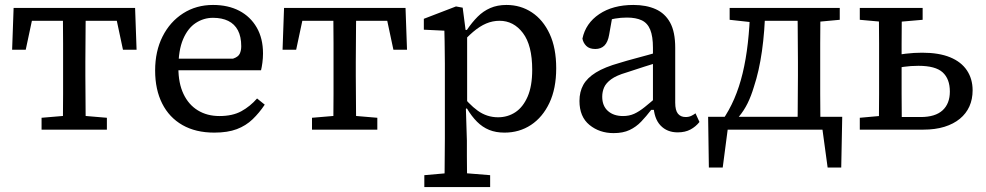

<svg xmlns="http://www.w3.org/2000/svg" viewBox="-20 -524 3984 776"><path d="M29 -323 35 -492H526L532 -323H477L444 -478L489 -440H71L117 -478L84 -323ZM148 0V-48L266 -58H294L412 -48V0ZM234 0Q234 -31 234.5 -68Q235 -105 235 -144.5Q235 -184 235 -218V-274Q235 -309 235 -348Q235 -387 234.5 -424.5Q234 -462 234 -492H327Q326 -462 326 -424.5Q326 -387 325.5 -348Q325 -309 325 -274V-218Q325 -184 325.5 -144.5Q326 -105 326 -68Q326 -31 327 0Z M846 12Q771 12 717.5 -18.5Q664 -49 635.5 -105.5Q607 -162 607 -239Q607 -317 637 -376.5Q667 -436 720 -470Q773 -504 841 -504Q902 -504 947 -480.5Q992 -457 1017.5 -413Q1043 -369 1043 -308Q1043 -289 1040.5 -270.5Q1038 -252 1035 -240H660V-287H922Q943 -294 949 -307Q955 -320 955 -337Q955 -376 941.5 -401.5Q928 -427 902.5 -439.5Q877 -452 841 -452Q803 -452 771 -431Q739 -410 720 -365.5Q701 -321 701 -249Q701 -188 721.5 -144.5Q742 -101 779.5 -78Q817 -55 867 -55Q920 -55 955.5 -74.5Q991 -94 1019 -126L1050 -101Q1028 -68 1001 -42Q974 -16 937 -2Q900 12 846 12Z M1122 -323 1128 -492H1619L1625 -323H1570L1537 -478L1582 -440H1164L1210 -478L1177 -323ZM1241 0V-48L1359 -58H1387L1505 -48V0ZM1327 0Q1327 -31 1327.5 -68Q1328 -105 1328 -144.5Q1328 -184 1328 -218V-274Q1328 -309 1328 -348Q1328 -387 1327.5 -424.5Q1327 -462 1327 -492H1420Q1419 -462 1419 -424.5Q1419 -387 1418.5 -348Q1418 -309 1418 -274V-218Q1418 -184 1418.5 -144.5Q1419 -105 1419 -68Q1419 -31 1420 0Z M1695 232V184L1809 174H1837L1961 184V232ZM1776 232Q1777 199 1777 166.5Q1777 134 1777.5 101.5Q1778 69 1778 36V-267Q1778 -293 1777.5 -315Q1777 -337 1777 -357.5Q1777 -378 1776 -400L1693 -404V-448L1823 -498L1850 -493L1862 -401L1868 -399V-87L1863 -84L1867 44Q1867 74 1867 106Q1867 138 1867.5 169Q1868 200 1868 232ZM2019 12Q1984 12 1957 1Q1930 -10 1908 -32Q1886 -54 1867 -86H1829L1834 -156Q1874 -103 1911 -76.5Q1948 -50 1993 -50Q2032 -50 2063 -70.5Q2094 -91 2112.5 -133.5Q2131 -176 2131 -242Q2131 -341 2093.5 -390.5Q2056 -440 1999 -440Q1971 -440 1945 -429Q1919 -418 1892 -395Q1865 -372 1833 -335L1829 -403H1867Q1888 -434 1910.5 -456.5Q1933 -479 1961.5 -491.5Q1990 -504 2027 -504Q2084 -504 2129.5 -474Q2175 -444 2201.5 -387Q2228 -330 2228 -248Q2228 -166 2200.5 -108Q2173 -50 2126 -19Q2079 12 2019 12Z M2460 14Q2403 14 2362.5 -19Q2322 -52 2322 -116Q2322 -153 2337.5 -181Q2353 -209 2388.5 -231Q2424 -253 2485 -270Q2514 -279 2542.5 -286.5Q2571 -294 2599.5 -302Q2628 -310 2656 -318V-277Q2620 -266 2584 -254.5Q2548 -243 2512 -231Q2471 -219 2450 -203.5Q2429 -188 2421.5 -170.5Q2414 -153 2414 -133Q2414 -96 2437 -75.5Q2460 -55 2498 -55Q2523 -55 2543 -64Q2563 -73 2586 -91.5Q2609 -110 2640 -137L2647 -80H2612Q2592 -54 2571.5 -32.5Q2551 -11 2524.5 1.5Q2498 14 2460 14ZM2719 11Q2676 11 2649.5 -17Q2623 -45 2621 -100L2619 -102V-331Q2619 -377 2608 -404Q2597 -431 2573.5 -442Q2550 -453 2514 -453Q2489 -453 2466 -449Q2443 -445 2418 -434L2458 -474L2442 -384Q2437 -354 2423 -340Q2409 -326 2386 -326Q2362 -326 2349.5 -338.5Q2337 -351 2334 -368Q2347 -430 2402 -467Q2457 -504 2540 -504Q2592 -504 2630 -487Q2668 -470 2688.5 -432.5Q2709 -395 2709 -331V-109Q2709 -78 2720 -64.5Q2731 -51 2751 -51Q2764 -51 2773.5 -55.5Q2783 -60 2791 -66L2807 -31Q2792 -12 2770.5 -0.5Q2749 11 2719 11Z M3344 0H2882L2926 -38L2901 153H2845L2842 -52H3384L3380 153H3325L3299 -38ZM3203 0Q3204 -31 3204 -68Q3204 -105 3204.5 -144.5Q3205 -184 3205 -218V-274Q3205 -309 3204.5 -348Q3204 -387 3204 -424.5Q3204 -462 3203 -492H3296Q3296 -462 3295.5 -424.5Q3295 -387 3295 -348Q3295 -309 3295 -274V-218Q3295 -184 3295 -144.5Q3295 -105 3295.5 -68Q3296 -31 3296 0ZM2929 -444V-492H3035V-434H3020ZM3250 -434V-492H3374V-444L3266 -434ZM2899 -37Q2927 -77 2947.5 -124.5Q2968 -172 2981.5 -228Q2995 -284 3002.5 -350Q3010 -416 3012 -492H3073Q3071 -398 3059.5 -317Q3048 -236 3027 -173Q3016 -136 3001.5 -106.5Q2987 -77 2966 -52V-12ZM3035 -440V-492H3233V-440Z M3595 0V-51H3701Q3760 -51 3789.5 -78Q3819 -105 3819 -154Q3819 -205 3790 -231.5Q3761 -258 3692 -258Q3661 -258 3633 -254Q3605 -250 3586 -245V-298Q3607 -303 3640.5 -307Q3674 -311 3707 -311Q3775 -311 3820 -292.5Q3865 -274 3888 -239.5Q3911 -205 3911 -159Q3911 -123 3898 -94Q3885 -65 3859.5 -44Q3834 -23 3797 -11.5Q3760 0 3711 0ZM3532 0Q3532 -31 3532.5 -68Q3533 -105 3533 -144.5Q3533 -184 3533 -218V-274Q3533 -309 3533 -348Q3533 -387 3532.5 -424.5Q3532 -462 3532 -492H3625Q3625 -462 3624.5 -424Q3624 -386 3624 -347Q3624 -308 3624 -273V-218Q3624 -184 3624 -144.5Q3624 -105 3624.5 -68Q3625 -31 3625 0ZM3455 -444V-492H3709V-444L3594 -434H3566ZM3455 0V-48L3566 -58H3578V0Z"/></svg>

Font: Source Serif 4
Style: Regular
Weight: 400
Designer: Frank Grießhammer
Foundry: Adobe Systems Incorporated
Version: Version 4.004;hotconv 1.0.116;makeotfexe 2.5.65601